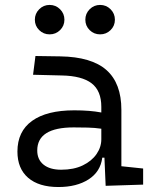

<svg xmlns="http://www.w3.org/2000/svg" viewBox="-20 -750 626 780"><path d="M409.2 4.9 404.3 -109.4H395.5Q388.2 -52.2 339.8 -21.2Q291.5 9.8 217.3 9.8Q137.7 9.8 94.2 -27.8Q50.8 -65.4 50.8 -134.3Q50.8 -216.3 110.4 -259Q169.9 -301.8 281.7 -301.8Q345.7 -301.8 391.6 -293V-315.9Q391.6 -381.3 352.1 -411.6Q312.5 -441.9 231 -443.4L114.3 -446.3L124 -522.5L224.6 -521Q352.1 -519 412.6 -465.3Q473.1 -411.6 473.1 -303.7V-74.7L561.5 -65.4V0ZM391.6 -227.1Q364.7 -231 336.2 -231.7Q307.6 -232.4 279.3 -232.4Q131.3 -232.4 131.3 -138.7Q131.3 -101.6 157 -81.1Q182.6 -60.5 228.5 -60.5Q279.8 -60.5 316.2 -78.1Q352.5 -95.7 372.1 -124Q391.6 -152.3 391.6 -184.1ZM181.6 -610.4Q156.7 -610.4 139.2 -627.7Q121.6 -645 121.6 -669.9Q121.6 -694.8 139.2 -712.4Q156.7 -730 181.6 -730Q206.5 -730 224.1 -712.4Q241.7 -694.8 241.7 -669.9Q241.7 -645 224.1 -627.7Q206.5 -610.4 181.6 -610.4ZM386.7 -610.4Q361.8 -610.4 344.2 -627.7Q326.7 -645 326.7 -669.9Q326.7 -694.8 344.2 -712.4Q361.8 -730 386.7 -730Q411.6 -730 429.2 -712.4Q446.8 -694.8 446.8 -669.9Q446.8 -645 429.2 -627.7Q411.6 -610.4 386.7 -610.4Z"/></svg>

Font: CaskaydiaMono NF SemiLight
Style: Regular
Weight: 350
Designer: Aaron Bell
Foundry: Saja Typeworks
Version: Version 2111.001; ttfautohint (v1.8.4);Nerd Fonts 3.1.1